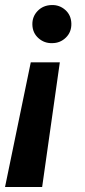

<svg xmlns="http://www.w3.org/2000/svg" viewBox="-38 -558 337 758"><path d="M83.5 -312H198.2L128.4 180.2H-18.1ZM243.7 -465.3Q244.6 -431.6 222.2 -409.7Q199.7 -387.7 168 -387.7Q137.2 -386.7 114 -407.2Q90.8 -427.7 89.8 -460.4Q88.9 -492.2 110.4 -514.6Q131.8 -537.1 165.5 -538.1Q196.8 -539.1 219.7 -518.8Q242.7 -498.5 243.7 -465.3Z"/></svg>

Font: RobotoDraft
Style: Bold Italic
Weight: 700
Italic angle: -12°
Version: Version 2.001150; 2014